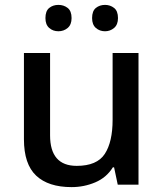

<svg xmlns="http://www.w3.org/2000/svg" viewBox="-20 -756 670 786"><path d="M547 -539V0H462L447 -71H442Q416 -29 370 -9.5Q324 10 273 10Q178 10 128 -37Q78 -84 78 -186V-539H185V-202Q185 -77 294 -77Q377 -77 409 -126Q441 -175 441 -266V-539ZM166 -682Q166 -711 181.5 -723.5Q197 -736 219 -736Q241 -736 257 -723.5Q273 -711 273 -682Q273 -655 257 -641.5Q241 -628 219 -628Q197 -628 181.5 -641.5Q166 -655 166 -682ZM357 -682Q357 -711 372.5 -723.5Q388 -736 410 -736Q431 -736 447 -723.5Q463 -711 463 -682Q463 -655 447 -641.5Q431 -628 410 -628Q388 -628 372.5 -641.5Q357 -655 357 -682Z"/></svg>

Font: Noto Sans Sinhala UI Medium
Style: Regular
Weight: 500
Designer: Jelle Bosma - Monotype Design Team
Foundry: Monotype Imaging Inc.
Version: Version 2.006; ttfautohint (v1.8.4.7-5d5b)